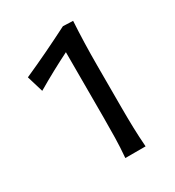

<svg xmlns="http://www.w3.org/2000/svg" viewBox="-126 -880 585 641"><g transform="rotate(-30 166.0 -559.5)"><path d="M171.9 -316.9Q175.3 -356 176 -392.6Q176.8 -429.2 176.8 -471.2V-722.2Q145.5 -706.5 112.5 -688.7Q79.6 -670.9 43.9 -649.9L24.9 -712.9Q73.2 -734.4 119.4 -756.6Q165.5 -778.8 211.4 -802.2L250 -800.8Q247.6 -760.3 246.3 -717.8Q245.1 -675.3 245.1 -631.8V-471.2Q245.1 -427.7 246.1 -391.8Q247.1 -356 250 -316.9Z"/></g></svg>

Font: Pinar DS4-Regular
Style: Regular
Weight: 400
Designer: Amin Abedi
Version: Version 2.000